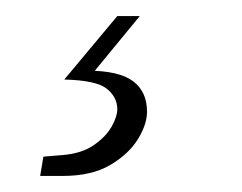

<svg xmlns="http://www.w3.org/2000/svg" viewBox="-20 -32 301 239"><path d="M30 187 34 163 58 161Q82 159 97 148.5Q112 138 119 125.5Q126 113 126 104Q126 89 113 78.5Q100 68 60 67L89 56Q128 56 145.5 69Q163 82 163 107Q163 123 151.5 141.5Q140 160 117 173.5Q94 187 58 187ZM60 67 126 -12H154L89 67Z"/></svg>

Font: Exo Thin Light
Style: Italic
Weight: 300
Italic angle: -9°
Version: Version 2.000